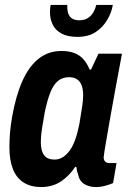

<svg xmlns="http://www.w3.org/2000/svg" viewBox="-20 -744 519 776"><path d="M146 12Q105 12 76 -6Q47 -24 32.5 -60Q18 -96 18 -150Q18 -177 20.5 -207.5Q23 -238 29 -272Q44 -357 70.5 -416.5Q97 -476 136.5 -507Q176 -538 228 -538Q260 -538 282 -529Q304 -520 318.5 -503Q333 -486 342 -463H348L378 -527H473L448 -393Q443 -365 436.5 -329.5Q430 -294 423.5 -257Q417 -220 411.5 -188Q406 -156 402.5 -134.5Q399 -113 399 -109Q399 -97 405 -91Q411 -85 422 -85H451L437 -4Q423 2 404.5 7Q386 12 368 12Q340 12 320 -0.5Q300 -13 295 -42Q292 -48 291 -54.5Q290 -61 289 -68L284 -70Q262 -35 227.5 -11.5Q193 12 146 12ZM200 -99Q218 -99 233.5 -108.5Q249 -118 262 -136Q275 -154 284.5 -181Q294 -208 301 -244Q307 -282 310.5 -303.5Q314 -325 315 -337.5Q316 -350 316 -359Q316 -383 310 -399Q304 -415 291.5 -423.5Q279 -432 259 -432Q233 -432 214.5 -417Q196 -402 183.5 -370.5Q171 -339 161 -291Q154 -252 150.5 -229Q147 -206 146 -192.5Q145 -179 145 -170Q145 -134 158.5 -116.5Q172 -99 200 -99ZM293 -595Q252 -595 227.5 -609Q203 -623 192.5 -645.5Q182 -668 182 -694Q182 -701 182.5 -708.5Q183 -716 185 -724H252Q251 -704 255.5 -690.5Q260 -677 271 -669.5Q282 -662 300 -662Q322 -662 336 -671.5Q350 -681 358 -695.5Q366 -710 369 -724H436Q431 -694 414 -664.5Q397 -635 367.5 -615Q338 -595 293 -595Z"/></svg>

Font: Archivo Condensed
Style: Bold Italic
Weight: 700
Width: 3
Italic angle: -10°
Designer: Hector Gatti
Foundry: Omnibus-Type
Version: Version 2.001